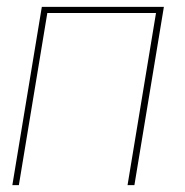

<svg xmlns="http://www.w3.org/2000/svg" viewBox="-20 -540 540 560"><path d="M16 0 102 -520H458L372 0H352L435 -502H118L35 0Z"/></svg>

Font: Iosevka SS04 Thin Oblique
Style: Regular
Weight: 100
Italic angle: -9°
Monospace: yes
Designer: Belleve Invis
Foundry: Belleve Invis
Version: Version 19.0.0; ttfautohint (v1.8.4)